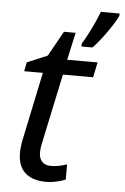

<svg xmlns="http://www.w3.org/2000/svg" viewBox="-54 -799 551 849"><g transform="rotate(5 221.0 -375.0)"><path d="M127 -469 66 -178C60 -152 57 -128 57 -107C57 -20 113 10 185 10C214 10 253 0 269 -8V-75C244 -67 222 -62 198 -62C161 -62 145 -86 145 -117C145 -136 150 -160 154 -177L216 -469H350L364 -536H229L256 -658H204L142 -547L52 -509L44 -469ZM287 -600H336C377 -643 429 -719 442 -750V-760H359C343 -717 308 -645 287 -613Z"/></g></svg>

Font: BC Sans
Style: Italic
Weight: 400
Italic angle: -12°
Designer: Monotype Design Team
Designer: Province of B.C.
Foundry: Monotype Imaging Inc.
Version: Version 2.000;GOOG;noto-source:20170915:90ef993387c0